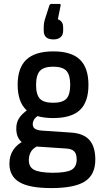

<svg xmlns="http://www.w3.org/2000/svg" viewBox="-20 -763 533 979"><path d="M242 196Q129 196 78.5 165.5Q28 135 28 72Q28 31 48 1Q68 -29 108 -48L183 -22Q154 -13 140.5 6.5Q127 26 127 53Q127 89 154 103Q181 117 247 118Q318 118 344.5 103Q371 88 371 50Q371 21 357.5 8Q344 -5 313 -6L148 -17Q111 -19 87 -42Q63 -65 63 -108Q63 -140 79 -163Q95 -186 129 -209L189 -180Q167 -171 157 -158Q147 -145 147 -130Q147 -115 157.5 -107Q168 -99 194 -97L342 -87Q406 -83 436 -49Q466 -15 466 51Q466 128 413 162Q360 196 242 196ZM251 -161Q158 -161 114 -202.5Q70 -244 70 -331Q70 -417 114.5 -459Q159 -501 252 -501Q344 -501 387.5 -459Q431 -417 431 -330Q431 -243 387.5 -202Q344 -161 251 -161ZM251 -239Q299 -239 318.5 -259.5Q338 -280 338 -330Q338 -381 318.5 -402Q299 -423 251 -423Q204 -423 184 -402Q164 -381 164 -330Q164 -280 183.5 -259.5Q203 -239 251 -239ZM253 -562Q203 -562 203 -606V-624Q203 -636 205 -647.5Q207 -659 211 -671L232 -736Q235 -743 242 -743H283Q291 -743 289 -734L275 -665Q288 -660 295 -650Q302 -640 302 -622V-606Q302 -585 289 -573.5Q276 -562 253 -562Z"/></svg>

Font: Sofia Sans Semi Condensed SemiBold
Style: Regular
Weight: 600
Designer: Botio Nikoltchev, Ani Petrova
Foundry: lettersoup
Version: Version 4.100